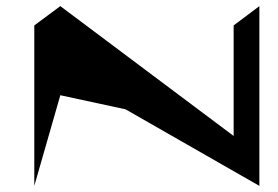

<svg xmlns="http://www.w3.org/2000/svg" viewBox="-20 -795 907 627"><path d="M92 -188 177 -484 390 -438 827 -188V-775L743 -712V-351L177 -775L92 -712Z"/></svg>

Font: bitstorm
Style: ultext
Weight: 400
Version: Version 0.2